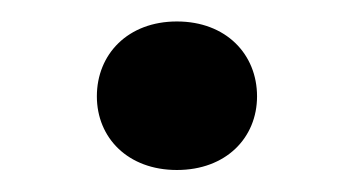

<svg xmlns="http://www.w3.org/2000/svg" viewBox="-20 -434 332 178"><path d="M69.8 -344.7C69.8 -306.2 98.6 -276.4 144 -276.4C189.5 -276.4 218.3 -306.2 218.3 -344.7C218.3 -383.8 189.5 -414.1 144 -414.1C98.6 -414.1 69.8 -383.8 69.8 -344.7Z"/></svg>

Font: Vazirmatn SemiBold
Style: Regular
Weight: 600
Designer: Saber Rastikerdar
Foundry: Saber Rastikerdar
Version: Version 33.003